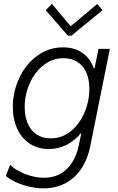

<svg xmlns="http://www.w3.org/2000/svg" viewBox="-20 -770 616 1002"><path d="M9.8 147.5 33.2 90.3Q50.8 107.9 79.8 123.5Q108.9 139.2 143.1 148.4Q177.2 157.7 210 157.7Q280.8 157.7 327.4 113Q374 68.4 390.6 -9.3L404.3 -74.2H401.9Q369.1 -35.6 326.7 -13.9Q284.2 7.8 234.4 7.8Q178.2 7.8 135.7 -20Q93.3 -47.9 70.1 -97.7Q46.9 -147.5 46.9 -211.9Q46.9 -291.5 80.6 -363.3Q114.3 -435.1 174.3 -479Q234.4 -522.9 309.1 -522.9Q367.7 -522.9 409.2 -494.6Q450.7 -466.3 470.2 -412.6H473.1L494.1 -515.1H553.2L450.7 -5.4Q437 62 403.8 111.1Q370.6 160.2 320.6 186.5Q270.5 212.9 207.5 212.9Q169.9 212.9 131.3 203.9Q92.8 194.8 60.8 179.7Q28.8 164.6 9.8 147.5ZM446.3 -306.6Q446.3 -358.4 429.2 -394.3Q412.1 -430.2 381.8 -448.2Q351.6 -466.3 311.5 -466.3Q252.9 -466.3 206.5 -429.4Q160.2 -392.6 134.5 -333.7Q108.9 -274.9 108.9 -211.4Q108.9 -163.1 124.5 -126Q140.1 -88.9 170.7 -68.4Q201.2 -47.9 244.1 -47.9Q303.7 -47.9 349.9 -85.7Q396 -123.5 421.1 -183.3Q446.3 -243.2 446.3 -306.6ZM218.8 -716.8 251 -749.5 347.2 -634.8H351.1L487.8 -749.5L515.1 -716.8L353 -584H334Z"/></svg>

Font: Reddit Sans Fudge Light Italic
Style: Regular
Weight: 300
Italic angle: -11.25°
Designer: Stephen Hutchings
Version: Version 1.013